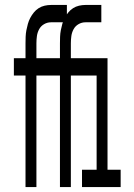

<svg xmlns="http://www.w3.org/2000/svg" viewBox="-20 -755 540 775"><path d="M83 0V-450H36V-520H83V-580Q83 -593 83.5 -606.5Q84 -620 86.5 -633Q89 -646 92.5 -658.5Q96 -671 102 -682.5Q108 -694 116.5 -704.5Q125 -715 136 -722Q147 -729 160 -732Q173 -735 186 -735H250V-665H186Q171 -665 158 -657.5Q145 -650 138 -637Q131 -624 129 -609.5Q127 -595 127 -580V-520H224V-450H127V0ZM222 0V-450H175V-520H222V-580Q222 -593 222.5 -606.5Q223 -620 225.5 -633Q228 -646 231.5 -658.5Q235 -671 241 -682.5Q247 -694 255.5 -704.5Q264 -715 275 -722Q286 -729 299 -732Q312 -735 325 -735H389V-665H325Q310 -665 297 -657.5Q284 -650 277 -637Q270 -624 268 -609.5Q266 -595 266 -580V-520H363V-450H266V0ZM311 0V-70H370V-450H318V-520H414V-70H467V0Z"/></svg>

Font: Iosevka Curly
Style: Regular
Weight: 400
Monospace: yes
Designer: Belleve Invis
Foundry: Belleve Invis
Version: Version 22.1.2; ttfautohint (v1.8.4)